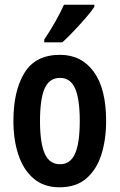

<svg xmlns="http://www.w3.org/2000/svg" viewBox="-20 -786 509 816"><path d="M431 -272Q431 -193 411 -129.5Q391 -66 347.5 -28Q304 10 233 10Q166 10 122.5 -27.5Q79 -65 58 -128.5Q37 -192 37 -272Q37 -400 84 -476.5Q131 -553 235 -553Q326 -553 378.5 -481Q431 -409 431 -272ZM150 -271Q150 -179 170 -133.5Q190 -88 235 -88Q279 -88 299 -133Q319 -178 319 -272Q319 -366 299 -410.5Q279 -455 235 -455Q190 -455 170 -410.5Q150 -366 150 -271ZM381 -757Q368 -737 344 -709.5Q320 -682 293.5 -654Q267 -626 245 -606H168V-618Q195 -658 216 -695.5Q237 -733 252 -766H381Z"/></svg>

Font: Noto Sans Sinhala ExtraCondensed SemiBold
Style: Regular
Weight: 600
Width: 2
Designer: Jelle Bosma - Monotype Design Team
Foundry: Monotype Imaging Inc.
Version: Version 2.006; ttfautohint (v1.8.4.7-5d5b)